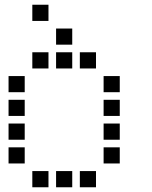

<svg xmlns="http://www.w3.org/2000/svg" viewBox="-20 -804 640 808"><path d="M117 -784Q116 -784 116 -784Q116 -784 116 -783V-717Q116 -716 116 -716Q116 -716 117 -716H183Q184 -716 184 -716Q184 -716 184 -717V-783Q184 -784 184 -784Q184 -784 183 -784ZM217 -684Q216 -684 216 -684Q216 -684 216 -683V-617Q216 -616 216 -616Q216 -616 217 -616H283Q284 -616 284 -616Q284 -616 284 -617V-683Q284 -684 284 -684Q284 -684 283 -684ZM117 -584Q116 -584 116 -584Q116 -584 116 -583V-517Q116 -516 116 -516Q116 -516 117 -516H183Q184 -516 184 -516Q184 -516 184 -517V-583Q184 -584 184 -584Q184 -584 183 -584ZM217 -584Q216 -584 216 -584Q216 -584 216 -583V-517Q216 -516 216 -516Q216 -516 217 -516H283Q284 -516 284 -516Q284 -516 284 -517V-583Q284 -584 284 -584Q284 -584 283 -584ZM317 -584Q316 -584 316 -584Q316 -584 316 -583V-517Q316 -516 316 -516Q316 -516 317 -516H383Q384 -516 384 -516Q384 -516 384 -517V-583Q384 -584 384 -584Q384 -584 383 -584ZM17 -484Q16 -484 16 -484Q16 -484 16 -483V-417Q16 -416 16 -416Q16 -416 17 -416H83Q84 -416 84 -416Q84 -416 84 -417V-483Q84 -484 84 -484Q84 -484 83 -484ZM417 -484Q416 -484 416 -484Q416 -484 416 -483V-417Q416 -416 416 -416Q416 -416 417 -416H483Q484 -416 484 -416Q484 -416 484 -417V-483Q484 -484 484 -484Q484 -484 483 -484ZM17 -384Q16 -384 16 -384Q16 -384 16 -383V-317Q16 -316 16 -316Q16 -316 17 -316H83Q84 -316 84 -316Q84 -316 84 -317V-383Q84 -384 84 -384Q84 -384 83 -384ZM417 -384Q416 -384 416 -384Q416 -384 416 -383V-317Q416 -316 416 -316Q416 -316 417 -316H483Q484 -316 484 -316Q484 -316 484 -317V-383Q484 -384 484 -384Q484 -384 483 -384ZM17 -284Q16 -284 16 -284Q16 -284 16 -283V-217Q16 -216 16 -216Q16 -216 17 -216H83Q84 -216 84 -216Q84 -216 84 -217V-283Q84 -284 84 -284Q84 -284 83 -284ZM417 -284Q416 -284 416 -284Q416 -284 416 -283V-217Q416 -216 416 -216Q416 -216 417 -216H483Q484 -216 484 -216Q484 -216 484 -217V-283Q484 -284 484 -284Q484 -284 483 -284ZM17 -184Q16 -184 16 -184Q16 -184 16 -183V-117Q16 -116 16 -116Q16 -116 17 -116H83Q84 -116 84 -116Q84 -116 84 -117V-183Q84 -184 84 -184Q84 -184 83 -184ZM417 -184Q416 -184 416 -184Q416 -184 416 -183V-117Q416 -116 416 -116Q416 -116 417 -116H483Q484 -116 484 -116Q484 -116 484 -117V-183Q484 -184 484 -184Q484 -184 483 -184ZM117 -84Q116 -84 116 -84Q116 -84 116 -83V-17Q116 -16 116 -16Q116 -16 117 -16H183Q184 -16 184 -16Q184 -16 184 -17V-83Q184 -84 184 -84Q184 -84 183 -84ZM217 -84Q216 -84 216 -84Q216 -84 216 -83V-17Q216 -16 216 -16Q216 -16 217 -16H283Q284 -16 284 -16Q284 -16 284 -17V-83Q284 -84 284 -84Q284 -84 283 -84ZM317 -84Q316 -84 316 -84Q316 -84 316 -83V-17Q316 -16 316 -16Q316 -16 317 -16H383Q384 -16 384 -16Q384 -16 384 -17V-83Q384 -84 384 -84Q384 -84 383 -84Z"/></svg>

Font: Doto SemiBold
Style: Regular
Weight: 600
Monospace: yes
Version: Version 1.000